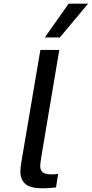

<svg xmlns="http://www.w3.org/2000/svg" viewBox="-20 -1022 500 1046"><path d="M91 -87Q91 -111 98 -149L200 -750H303L205 -167Q199 -129 199 -118Q199 -95 212.5 -83.5Q226 -72 262 -72Q281 -72 297 -75L285 -1Q243 4 214 4Q145 4 118 -20Q91 -44 91 -87ZM224 -818 354 -1002H460L306 -818Z"/></svg>

Font: Be Vietnam Medium
Style: Italic
Weight: 500
Italic angle: -9.444°
Designer: Gabriel Lam
Foundry: TypeRant
Version: Version 3.000